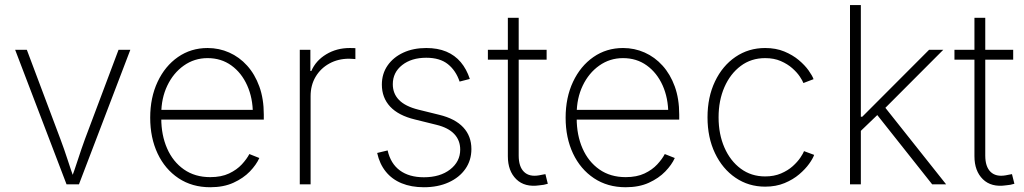

<svg xmlns="http://www.w3.org/2000/svg" viewBox="-20 -748 4155 779"><path d="M250 0 41.5 -545.9H88.9L225.1 -183.6Q240.7 -142.1 254.2 -100.3Q267.6 -58.6 282.2 -18.1H267.6Q282.7 -58.6 296.1 -100.3Q309.6 -142.1 324.7 -183.6L460.9 -545.9H508.8L300.3 0Z M833 11.7Q759.3 11.7 704.3 -24.9Q649.4 -61.5 619.4 -125.2Q589.4 -189 589.4 -270.5Q589.4 -352.1 619.4 -416Q649.4 -480 702.1 -516.6Q754.9 -553.2 822.3 -553.2Q868.7 -553.2 909.9 -534.9Q951.2 -516.6 982.7 -481.7Q1014.2 -446.8 1032.2 -397Q1050.3 -347.2 1050.3 -283.2V-262.7H617.2V-302.2H1026.4L1005.9 -286.6Q1005.9 -350.1 982.9 -401.4Q960 -452.6 918.7 -482.4Q877.4 -512.2 822.3 -512.2Q768.6 -512.2 725.8 -481.9Q683.1 -451.7 658.7 -400.4Q634.3 -349.1 634.3 -286.1V-268.1Q634.3 -199.7 658 -145.8Q681.6 -91.8 726.3 -60.5Q771 -29.3 833 -29.3Q877.9 -29.3 909.4 -44.2Q940.9 -59.1 961.2 -81.1Q981.4 -103 991.7 -123L1032.2 -106.9Q1020 -79.6 993.7 -52.2Q967.3 -24.9 927.2 -6.6Q887.2 11.7 833 11.7Z M1196.3 0V-545.9H1239.3V-460H1243.2Q1261.2 -502 1303.5 -527.6Q1345.7 -553.2 1399.4 -553.2Q1405.3 -553.2 1410.9 -553Q1416.5 -552.7 1421.9 -552.7V-508.3Q1418.9 -508.3 1412.1 -509Q1405.3 -509.8 1396.5 -509.8Q1351.6 -509.8 1316.2 -490.2Q1280.8 -470.7 1260.5 -436.5Q1240.2 -402.3 1240.2 -357.9V0Z M1699.7 11.7Q1648.9 11.7 1609.6 -4.4Q1570.3 -20.5 1545.2 -51.8Q1520 -83 1510.3 -127.4L1552.7 -137.7Q1564.9 -84 1602.5 -56.4Q1640.1 -28.8 1699.7 -28.8Q1765.6 -28.8 1806.4 -60.5Q1847.2 -92.3 1847.2 -141.1Q1847.2 -178.7 1823 -204.3Q1798.8 -230 1750.5 -241.7L1663.6 -263.2Q1596.7 -279.3 1563 -315.4Q1529.3 -351.6 1529.3 -404.8Q1529.3 -448.7 1552.5 -482.2Q1575.7 -515.6 1616.2 -534.4Q1656.7 -553.2 1709.5 -553.2Q1755.9 -553.2 1790.8 -538.6Q1825.7 -523.9 1849.4 -495.8Q1873 -467.8 1886.2 -427.7L1844.7 -417Q1829.6 -461.9 1797.1 -487.8Q1764.6 -513.7 1709.5 -513.7Q1649.4 -513.7 1611.6 -483.9Q1573.7 -454.1 1573.7 -406.2Q1573.7 -368.2 1599.1 -342.3Q1624.5 -316.4 1677.2 -303.2L1762.2 -282.2Q1826.7 -266.6 1859.6 -231.2Q1892.6 -195.8 1892.6 -143.1Q1892.6 -97.7 1868.2 -62.7Q1843.8 -27.8 1800.3 -8.1Q1756.8 11.7 1699.7 11.7Z M2197.8 -545.9V-505.9H1959.5V-545.9ZM2040.5 -675.8H2084.5V-116.7Q2084.5 -71.8 2106 -50.8Q2127.4 -29.8 2167 -36.6Q2172.4 -37.6 2179.7 -39.1Q2187 -40.5 2192.9 -41.5L2202.6 -2.4Q2195.3 0 2186.3 1.7Q2177.2 3.4 2168.9 3.9Q2108.9 12.7 2074.7 -20.8Q2040.5 -54.2 2040.5 -114.3Z M2518.6 11.7Q2444.8 11.7 2389.9 -24.9Q2335 -61.5 2304.9 -125.2Q2274.9 -189 2274.9 -270.5Q2274.9 -352.1 2304.9 -416Q2335 -480 2387.7 -516.6Q2440.4 -553.2 2507.8 -553.2Q2554.2 -553.2 2595.5 -534.9Q2636.7 -516.6 2668.2 -481.7Q2699.7 -446.8 2717.8 -397Q2735.8 -347.2 2735.8 -283.2V-262.7H2302.7V-302.2H2711.9L2691.4 -286.6Q2691.4 -350.1 2668.5 -401.4Q2645.5 -452.6 2604.2 -482.4Q2563 -512.2 2507.8 -512.2Q2454.1 -512.2 2411.4 -481.9Q2368.7 -451.7 2344.2 -400.4Q2319.8 -349.1 2319.8 -286.1V-268.1Q2319.8 -199.7 2343.5 -145.8Q2367.2 -91.8 2411.9 -60.5Q2456.5 -29.3 2518.6 -29.3Q2563.5 -29.3 2595 -44.2Q2626.5 -59.1 2646.7 -81.1Q2667 -103 2677.2 -123L2717.8 -106.9Q2705.6 -79.6 2679.2 -52.2Q2652.8 -24.9 2612.8 -6.6Q2572.8 11.7 2518.6 11.7Z M3084.5 9.3Q3017.1 9.3 2964.1 -26.9Q2911.1 -63 2880.9 -126.5Q2850.6 -189.9 2850.6 -272Q2850.6 -354 2880.9 -417.5Q2911.1 -481 2964.1 -517.1Q3017.1 -553.2 3084.5 -553.2Q3127.9 -553.2 3162.1 -539.1Q3196.3 -524.9 3220.9 -504.2Q3245.6 -483.4 3260.7 -462.2Q3275.9 -440.9 3280.8 -426.8L3239.7 -411.1Q3236.3 -420.4 3225.1 -437.3Q3213.9 -454.1 3194.6 -471.2Q3175.3 -488.3 3147.9 -500.2Q3120.6 -512.2 3084.5 -512.2Q3027.8 -512.2 2985.4 -480.5Q2942.9 -448.7 2919.2 -394.5Q2895.5 -340.3 2895.5 -272Q2895.5 -203.6 2919.2 -149.4Q2942.9 -95.2 2985.4 -63.7Q3027.8 -32.2 3084.5 -32.2Q3120.6 -32.2 3148.7 -44.2Q3176.8 -56.2 3196.3 -73.7Q3215.8 -91.3 3227.3 -108.4Q3238.8 -125.5 3242.2 -134.8L3283.2 -119.6Q3278.3 -105 3262.9 -83.5Q3247.6 -62 3222.7 -40.8Q3197.8 -19.5 3163.1 -5.1Q3128.4 9.3 3084.5 9.3Z M3467.3 -211.9V-274.4H3478.5L3749.5 -545.9H3807.1L3557.6 -295.9L3552.7 -293.9ZM3428.7 0V-727.5H3472.7V0ZM3762.2 0 3532.7 -289.6 3564.9 -319.8 3818.8 0Z M4090.8 -545.9V-505.9H3852.5V-545.9ZM3933.6 -675.8H3977.5V-116.7Q3977.5 -71.8 3999 -50.8Q4020.5 -29.8 4060.1 -36.6Q4065.4 -37.6 4072.8 -39.1Q4080.1 -40.5 4085.9 -41.5L4095.7 -2.4Q4088.4 0 4079.3 1.7Q4070.3 3.4 4062 3.9Q4002 12.7 3967.8 -20.8Q3933.6 -54.2 3933.6 -114.3Z"/></svg>

Font: Inter ExtraLight
Style: Regular
Weight: 250
Designer: Rasmus Andersson
Foundry: rsms
Version: Version 4.001;git-66647c0bb